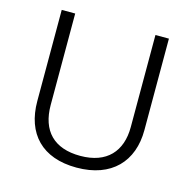

<svg xmlns="http://www.w3.org/2000/svg" viewBox="-106 -820 937 936"><g transform="rotate(15 362.5 -352.0)"><path d="M633 -252V-714H565V-249C565 -127 497 -50 363 -50C230 -50 160 -122 160 -253V-714H92V-254C92 -90 186 10 360 10C537 10 633 -94 633 -252Z"/></g></svg>

Font: Noto Kufi Arabic Light
Style: Regular
Weight: 300
Designer: Monotype Design Team, David Williams, Khaled Hosny
Foundry: Google LLC
Version: Version 2.109